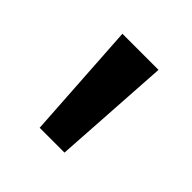

<svg xmlns="http://www.w3.org/2000/svg" viewBox="-83 -813 361 361"><g transform="rotate(45 98.0 -632.5)"><path d="M131 -515H65L50 -750H146Z"/></g></svg>

Font: Orienta
Style: Regular
Weight: 400
Designer: Eduardo Rodriguez Tunni
Foundry: Eduardo Rodriguez Tunni
Version: Version 1.001